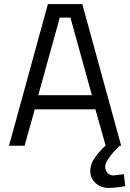

<svg xmlns="http://www.w3.org/2000/svg" viewBox="-20 -712 636 938"><path d="M494 102Q494 121 505.5 133Q517 145 535 145L585 139L592 197Q547 206 510 206Q473 206 447 182.5Q421 159 421 123.5Q421 88 446 54.5Q471 21 496 -1L446 -178H150L100 0H24L214 -692H382L572 0H564Q494 70 494 102ZM272 -626 167 -247H429L324 -626Z"/></svg>

Font: Titillium Web
Style: Regular
Weight: 400
Version: Version 1.002;PS 57.000;hotconv 1.0.70;makeotf.lib2.5.55311